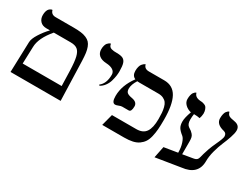

<svg xmlns="http://www.w3.org/2000/svg" viewBox="-53 -992 1874 1437"><g transform="rotate(30 884.5 -273.5)"><path d="M184.1 -417Q104.5 -323.2 103 -246.1L98.1 -100.1H435.1L431.2 -231Q428.7 -307.1 419.2 -345.9Q409.7 -384.8 389.4 -400.9Q369.1 -417 330.1 -417ZM50.8 0 59.1 -263.2Q60.1 -292.5 87.9 -336.4Q115.7 -380.4 150.9 -417H120.1Q85.4 -417 66.2 -437.5Q46.9 -458 46.9 -490.2Q46.9 -509.3 51.5 -523.7Q56.2 -538.1 62.5 -544.4Q68.8 -550.8 75.2 -554.4Q81.5 -558.1 85.9 -558.6L90.8 -559.1Q99.6 -523.9 138.2 -523.9H293.9Q331.5 -523.9 357.7 -520.5Q383.8 -517.1 404.1 -508.3Q424.3 -499.5 436.5 -486.6Q448.7 -473.6 456.8 -452.1Q464.8 -430.7 468.3 -404.8Q471.7 -378.9 473.1 -340.8L483.9 0Z M678.7 -243.2 672.9 -250Q717.8 -283.2 717.8 -360.8Q717.8 -385.3 696.8 -399.4Q676.3 -413.1 638.7 -415Q597.7 -417 575.7 -435.5Q553.7 -454.1 553.7 -486.8Q553.7 -505.4 558.1 -519.8Q562.5 -534.2 568.6 -541.3Q574.7 -548.3 580.8 -552.7Q586.9 -557.1 591.3 -558.1L595.7 -559.1Q597.7 -545.4 604 -537.1Q610.4 -528.8 622.3 -525.6Q634.3 -522.5 642.8 -521.7Q651.4 -521 667 -521Q703.1 -521 721.2 -512.2Q739.3 -503.4 747.1 -480.5Q754.9 -457.5 754.9 -411.1Q754.9 -392.1 752 -371.6Q749 -351.1 741.7 -325.4Q734.4 -299.8 718 -277.6Q701.7 -255.4 678.7 -243.2Z M1186.5 -248Q1186.5 -279.8 1184.8 -301.8Q1183.1 -323.7 1177.5 -346.4Q1171.9 -369.1 1161.6 -382.6Q1151.4 -396 1133.5 -404.5Q1115.7 -413.1 1090.3 -413.1H924.3Q918 -413.1 907.2 -414.1Q879.4 -369.6 879.4 -335.9Q879.4 -312.5 890.9 -301.8Q902.3 -291 936.5 -285.2Q983.4 -276.4 983.4 -240.2Q983.4 -192.9 960.4 -192.9H904.3Q893.6 -192.9 877 -186Q860.4 -179.2 850.6 -179.2Q821.3 -179.2 821.3 -237.8Q821.3 -329.1 887.2 -418.9L887.7 -419.4Q855.5 -432.6 855.5 -475.1Q855.5 -495.1 859.9 -510.5Q864.3 -525.9 870.6 -533.9Q877 -542 883.3 -547.1Q889.6 -552.2 894 -553.7L898.4 -555.2Q905.8 -521 946.3 -521H1078.6Q1154.8 -521 1189.7 -457.5Q1224.6 -394 1224.6 -265.1Q1224.6 -216.8 1221.9 -182.4Q1219.2 -147.9 1211.7 -116.2Q1204.1 -84.5 1190.7 -64.2Q1177.2 -43.9 1156 -28.8Q1134.8 -13.7 1104.2 -6.8Q1073.7 0 1032.2 0H843.3L869.6 -100.1H1079.6Q1136.7 -100.1 1161.6 -136.5Q1186.5 -172.9 1186.5 -248Z M1549.8 -122.1Q1567.9 -124.5 1577.1 -128.4Q1586.4 -132.3 1591.3 -138.7Q1596.2 -145 1600.1 -159.2L1608.4 -190.9Q1612.8 -208 1624 -239.5Q1635.3 -271 1651.9 -306.2Q1679.2 -364.3 1679.2 -381.8Q1679.2 -409.7 1653.8 -416Q1582 -432.6 1582 -484.9Q1582 -505.4 1585.9 -520.8Q1589.8 -536.1 1595.2 -543.5Q1600.6 -550.8 1606 -555.2Q1611.3 -559.6 1615.2 -560.5L1619.1 -561Q1623.5 -541.5 1636.2 -532.7Q1648.9 -524.4 1684.1 -519Q1735.8 -511.2 1735.8 -465.8Q1735.8 -442.9 1722.7 -404.1Q1709.5 -365.2 1693.8 -328.9Q1678.2 -292.5 1665 -243.7Q1651.9 -194.8 1651.9 -153.8Q1651.9 -34.7 1516.1 -20L1303.2 14.2L1323.2 -85L1439.9 -104Q1439.5 -149.4 1428.5 -183.1Q1417.5 -216.8 1402.8 -229Q1373.5 -252 1361.8 -271.2Q1350.1 -290.5 1350.1 -323.2Q1350.1 -355.5 1371.1 -413.1Q1340.8 -419.9 1319.8 -440.2Q1298.8 -460.4 1298.8 -486.8Q1298.8 -506.3 1302.5 -521.2Q1306.2 -536.1 1311.3 -543.2Q1316.4 -550.3 1321.5 -554.7Q1326.7 -559.1 1330.6 -560.1L1334 -561Q1341.8 -526.9 1388.2 -522.9Q1401.9 -522 1406.7 -521.5Q1412.6 -520.5 1424.3 -516.4Q1436 -512.2 1441.9 -505.4Q1447.8 -498.5 1452.9 -484.6Q1458 -470.7 1458 -451.2Q1458 -442.9 1455.1 -429Q1452.1 -415 1449.2 -408.2Q1427.2 -413.1 1397.9 -413.1Q1394 -389.2 1394 -363.8Q1394 -323.7 1416 -309.1Q1433.6 -297.9 1440.2 -292.7Q1446.8 -287.6 1456.1 -276.9Q1465.3 -266.1 1468.3 -252.7Q1471.2 -239.3 1471.2 -219.2V-108.9Z"/></g></svg>

Font: Linux Libertine G
Style: Regular
Weight: 400
Designer: Philipp H. Poll
Foundry: Philipp H. Poll
Version: Version 4.7.5